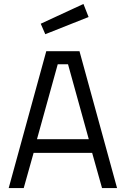

<svg xmlns="http://www.w3.org/2000/svg" viewBox="-20 -951 636 971"><path d="M24 0 214 -692H382L572 0H496L446 -178H150L100 0ZM272 -626 167 -247H429L324 -626ZM186 -831 402 -931 428 -865 209 -778Z"/></svg>

Font: TitilliumWeb-Regular
Style: Regular
Weight: 400
Version: Version 1.001;PS 57.000;hotconv 1.0.70;makeotf.lib2.5.55311